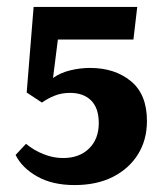

<svg xmlns="http://www.w3.org/2000/svg" viewBox="-20 -524 475 554"><path d="M162 -68Q209 -68 237 -95.5Q265 -123 265 -169Q265 -212 243 -234Q221 -256 182 -256Q157 -256 136.5 -247.5Q116 -239 101 -228L57 -257L77 -504H376L365 -410H147L133 -299Q154 -314 182.5 -321Q211 -328 240 -328Q311 -328 357.5 -290Q404 -252 404 -175Q404 -120 378 -78.5Q352 -37 305.5 -13.5Q259 10 195 10Q131 10 87 -15Q43 -40 25 -77L55 -109Q78 -90 106 -79Q134 -68 162 -68Z"/></svg>

Font: Rasa
Style: Bold
Weight: 700
Designer: Anna Giedrys (Yrsa+Rasa design), David Brezina (Yrsa art-direction, Rasa art-direction, design)
Foundry: Rosetta Type Foundry
Version: Version 2.004